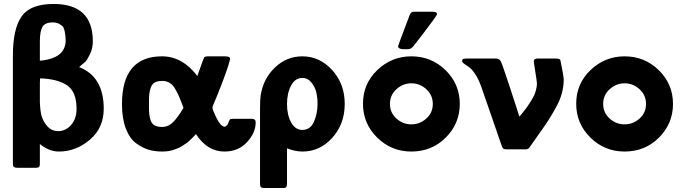

<svg xmlns="http://www.w3.org/2000/svg" viewBox="-20 -753 3460 968"><path d="M45 68V-472Q45 -608 89 -670.5Q133 -733 250 -733Q448 -733 448 -545Q448 -509 433.5 -479.5Q419 -450 409.5 -441Q400 -432 379 -415Q503 -366 503 -205Q503 -108 433 -48.5Q363 11 277 11Q227 11 181 -27V73Q181 84 177 88.5Q173 93 159 93H67Q56 93 51 89Q46 85 45.5 81.5Q45 78 45 68ZM181 -237Q183 -191 190 -167Q199 -138 220 -115Q241 -92 274 -92Q311 -92 338.5 -123Q366 -154 366 -204Q366 -290 318.5 -322.5Q271 -355 182 -358Q182 -354 181.5 -346.5Q181 -339 181 -335ZM181 -447Q311 -458 311 -550Q310 -569 309.5 -575.5Q309 -582 305.5 -598Q302 -614 295.5 -620.5Q289 -627 276.5 -633.5Q264 -640 246 -640Q207 -640 194 -617.5Q181 -595 181 -544Z M595 -228Q595 -469 797 -469Q899 -469 975 -370Q1006 -459 1010 -464Q1013 -468 1025 -469H1114Q1140 -469 1140 -456Q1140 -451 1129.5 -418Q1119 -385 1099 -332.5Q1079 -280 1058 -231Q1051 -216 1051 -211Q1051 -200 1071 -159Q1091 -118 1111 -114Q1125 -116 1131 -133Q1137 -150 1141 -152Q1145 -154 1160 -154H1250Q1269 -154 1269 -136Q1269 -84 1225.5 -36.5Q1182 11 1111 11Q1025 11 968 -77Q967 -76 959.5 -68Q952 -60 948.5 -56.5Q945 -53 936 -44.5Q927 -36 919.5 -31Q912 -26 901 -18.5Q890 -11 879 -6.5Q868 -2 855 2.5Q842 7 827.5 9Q813 11 797 11Q761 11 730 2Q699 -7 666.5 -30.5Q634 -54 614.5 -104.5Q595 -155 595 -228ZM731 -220Q731 -193 732.5 -177.5Q734 -162 740 -145Q746 -128 760 -120.5Q774 -113 797 -113Q829 -113 853.5 -138Q878 -163 905 -209Q881 -278 859 -311.5Q837 -345 798 -345Q775 -345 761 -337.5Q747 -330 740.5 -312.5Q734 -295 732.5 -278Q731 -261 731 -230Z M1291 174V-207Q1291 -250 1294 -271Q1307 -356 1366 -412.5Q1425 -469 1504 -469Q1592 -469 1655 -399.5Q1718 -330 1718 -229Q1718 -128 1655.5 -58.5Q1593 11 1505 11Q1469 11 1427 -5V174Q1427 185 1423 190Q1419 195 1407 195H1312Q1300 195 1295.5 190.5Q1291 186 1291 174ZM1504 -98Q1545 -98 1563 -139.5Q1581 -181 1581 -230Q1581 -259 1575 -286Q1569 -313 1550.5 -336.5Q1532 -360 1504 -360Q1468 -360 1447.5 -321.5Q1427 -283 1427 -228Q1427 -173 1448 -135.5Q1469 -98 1504 -98Z M1810 -230Q1810 -331 1882.5 -400Q1955 -469 2054 -469Q2155 -469 2226.5 -399Q2298 -329 2298 -229Q2298 -130 2227.5 -59.5Q2157 11 2054 11Q1953 11 1881.5 -59.5Q1810 -130 1810 -230ZM1946 -229Q1946 -185 1978.5 -155.5Q2011 -126 2054 -126Q2096 -126 2129 -155Q2162 -184 2162 -229Q2162 -273 2129.5 -303Q2097 -333 2054 -333Q2012 -333 1979 -303.5Q1946 -274 1946 -229ZM1987 -519Q1987 -524 2045 -676Q2050 -687 2054.5 -690.5Q2059 -694 2070 -694H2160Q2161 -694 2164.5 -693.5Q2168 -693 2169.5 -693Q2171 -693 2173.5 -692.5Q2176 -692 2177.5 -691Q2179 -690 2180.5 -689Q2182 -688 2182.5 -686Q2183 -684 2183 -681Q2183 -674 2110 -579Q2082 -543 2064 -520Q2052 -505 2037 -505H2011Q1987 -507 1987 -519Z M2310 -446Q2310 -450 2311.5 -452.5Q2313 -455 2316 -456Q2319 -457 2321 -457Q2323 -457 2327.5 -457.5Q2332 -458 2334 -458H2479Q2498 -458 2505.5 -442.5Q2513 -427 2544 -333Q2556 -297 2566 -266Q2576 -235 2581 -220Q2586 -205 2589.5 -193Q2593 -181 2595 -175.5Q2597 -170 2599 -165Q2600 -166 2615 -184.5Q2630 -203 2639 -216Q2648 -229 2661 -250Q2674 -271 2680.5 -292.5Q2687 -314 2687 -333Q2687 -341 2679 -390Q2671 -439 2671 -443Q2671 -458 2692 -458H2783Q2798 -458 2804 -452L2806 -446Q2822 -370 2822 -351Q2822 -317 2812.5 -282Q2803 -247 2782 -209.5Q2761 -172 2745 -147Q2729 -122 2697.5 -78Q2666 -34 2654 -16Q2649 -9 2647 -6.5Q2645 -4 2640.5 -2Q2636 0 2628 0H2534Q2522 0 2517 -4.5Q2512 -9 2507 -25L2407 -314Q2393 -354 2375 -380.5Q2357 -407 2343.5 -415.5Q2330 -424 2320 -431.5Q2310 -439 2310 -446Z M2885 -230Q2885 -331 2957.5 -400Q3030 -469 3129 -469Q3230 -469 3301.5 -399Q3373 -329 3373 -229Q3373 -130 3302.5 -59.5Q3232 11 3129 11Q3028 11 2956.5 -59.5Q2885 -130 2885 -230ZM3021 -229Q3021 -185 3053.5 -155.5Q3086 -126 3129 -126Q3171 -126 3204 -155Q3237 -184 3237 -229Q3237 -273 3204.5 -303Q3172 -333 3129 -333Q3087 -333 3054 -303.5Q3021 -274 3021 -229Z"/></svg>

Font: CMU Sans Serif
Style: Bold
Weight: 700
Version: Version 0.7.0